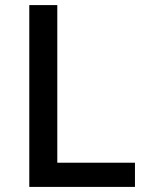

<svg xmlns="http://www.w3.org/2000/svg" viewBox="-20 -734 578 754"><path d="M95 0V-714H205V-95H510V0Z"/></svg>

Font: Noto Kufi Arabic Medium
Style: Regular
Weight: 500
Designer: Monotype Design Team, David Williams, Khaled Hosny
Foundry: Google LLC
Version: Version 2.109; ttfautohint (v1.8.4.7-5d5b)